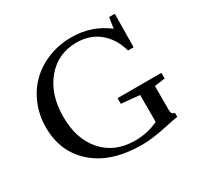

<svg xmlns="http://www.w3.org/2000/svg" viewBox="-149 -846 1055 1030"><g transform="rotate(-30 378.5 -331.5)"><path d="M451.2 13.2Q264.2 13.2 157.2 -79.3Q50.3 -171.9 50.3 -324.7Q50.3 -399.4 77.4 -464.8Q104.5 -530.3 151.9 -576.7Q199.2 -623 265.9 -649.7Q332.5 -676.3 409.2 -676.3Q534.7 -676.3 629.9 -602.5L640.1 -668.9H675.3L672.9 -462.9H638.2Q614.7 -546.4 557.6 -592.3Q500.5 -638.2 419.4 -638.2Q303.7 -638.2 231.7 -552Q159.7 -465.8 159.7 -327.1Q159.7 -189 233.2 -106.9Q306.6 -24.9 430.2 -24.9Q510.3 -24.9 575.2 -57.1V-223.6L461.9 -234.4V-269.5H733.4V-234.4L668 -225.6V-76.2Q668 -48.3 689 -48.3V-22.5Q673.8 -21.5 604 -5.9Q516.6 13.2 451.2 13.2Z"/></g></svg>

Font: Elstob 8pt
Style: Regular
Weight: 400
Designer: Peter S. Baker
Version: Version 1.015